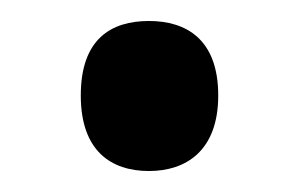

<svg xmlns="http://www.w3.org/2000/svg" viewBox="-20 -447 285 183"><path d="M122 -284C157 -284 188 -303 188 -356C188 -410 157 -427 122 -427C86 -427 57 -410 57 -356C57 -303 86 -284 122 -284Z"/></svg>

Font: Noto Serif Myanmar Condensed SemiBold
Style: Regular
Weight: 600
Width: 3
Designer: Ben Mitchell and the Monotype Design Team
Foundry: Monotype Imaging Inc.
Version: Version 2.106